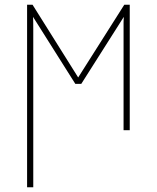

<svg xmlns="http://www.w3.org/2000/svg" viewBox="-20 -548 659 808"><path d="M94 240H120V-428Q120 -463 119 -477L297 -195H322L501 -477Q500 -466 500 -455Q500 -444 500 -428V0H526V-528H503L309 -222L117 -528H94Z"/></svg>

Font: Noto Sans UI Thin
Style: Regular
Weight: 250
Designer: Monotype Design Team
Foundry: Monotype Imaging Inc.
Version: Version 1.901